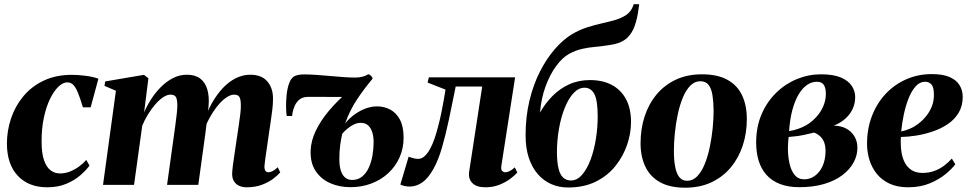

<svg xmlns="http://www.w3.org/2000/svg" viewBox="-20 -882 4614 916"><path d="M205 11.5Q117 11.5 65.2 -43Q13.5 -97.5 13 -196.5Q13 -258 32.5 -316.5Q52 -375 91 -422.2Q130 -469.5 188.2 -497.2Q246.5 -525 323 -525Q352 -525 388 -520.5Q424 -516 449.5 -506.5L412.5 -370H375.5Q362.5 -413.5 352 -439.2Q341.5 -465 329.8 -477Q318 -489 301 -489Q280 -489 258.2 -468Q236.5 -447 218.2 -409.2Q200 -371.5 189 -319.5Q178 -267.5 178.5 -205Q178.5 -151 190 -117.8Q201.5 -84.5 221.2 -69.5Q241 -54.5 267 -54.5Q291.5 -54.5 315.2 -64.2Q339 -74 358.8 -88.8Q378.5 -103.5 391.5 -119L407 -92Q390 -68.5 362.2 -44.8Q334.5 -21 295.5 -4.8Q256.5 11.5 205 11.5Z M688 -508.5 667.5 -345.5Q680.5 -376.5 700.5 -408Q720.5 -439.5 747 -466.2Q773.5 -493 804.8 -509.2Q836 -525.5 871.5 -525.5Q911.5 -525.5 935.5 -507Q959.5 -488.5 969.2 -454.8Q979 -421 975 -375.5Q974 -368 972.8 -356.2Q971.5 -344.5 969.5 -331.8Q967.5 -319 965.5 -308.5L949.5 -292.5Q966 -345.5 990 -388.2Q1014 -431 1043 -461.8Q1072 -492.5 1105.2 -509Q1138.5 -525.5 1174 -525.5Q1228 -525.5 1255.2 -493.8Q1282.5 -462 1282.5 -412Q1282.5 -386.5 1279.2 -358.8Q1276 -331 1271.5 -302Q1267 -273 1263 -244.5Q1259.5 -218.5 1255 -189Q1250.5 -159.5 1246.8 -133Q1243 -106.5 1241.5 -89.5Q1241.5 -72 1247 -66Q1252.5 -60 1260 -60Q1268.5 -60 1280 -65.5Q1291.5 -71 1305 -84L1317 -59.5Q1306 -46.5 1284.5 -30Q1263 -13.5 1231 -1Q1199 11.5 1156 11.5Q1137 11.5 1121.2 4.5Q1105.5 -2.5 1096.5 -16.8Q1087.5 -31 1087.5 -52.5Q1087.5 -65 1091.2 -93.8Q1095 -122.5 1100.2 -156.5Q1105.5 -190.5 1109.5 -219.5Q1114 -251.5 1118.8 -282.2Q1123.5 -313 1126.5 -338.5Q1129.5 -364 1129 -379.5Q1129 -406 1122.8 -418.2Q1116.5 -430.5 1097 -430.5Q1079 -430.5 1057.8 -415.5Q1036.5 -400.5 1015.8 -374.2Q995 -348 977 -314.2Q959 -280.5 947.5 -243.5L970.5 -333.5Q968.5 -315 966.8 -301Q965 -287 963.2 -272.8Q961.5 -258.5 959 -239.5L926 0H777L807.5 -219Q812 -251.5 816.2 -282.2Q820.5 -313 823.2 -338.2Q826 -363.5 826 -379Q826 -406.5 819.5 -418.5Q813 -430.5 793 -430.5Q776.5 -430.5 757.5 -417.5Q738.5 -404.5 719.8 -382.8Q701 -361 685 -334.5Q669 -308 658.5 -282L619.5 0H471.5L533 -449L478.5 -472.5L482 -493.5L667 -525Z M1373.5 -328.5H1348Q1345 -345.5 1344.8 -372.8Q1344.5 -400 1347.5 -429.5Q1350.5 -459 1358.8 -482.8Q1367 -506.5 1380.5 -516Q1389 -521.5 1401.2 -524.2Q1413.5 -527 1431.5 -527Q1456.5 -527 1488.5 -524.8Q1520.5 -522.5 1554.2 -519.5Q1588 -516.5 1619.2 -514.2Q1650.5 -512 1675 -512Q1694 -512 1709.2 -516Q1724.5 -520 1736.5 -527.5Q1739 -528.5 1744.8 -524.5Q1750.5 -520.5 1754.5 -515Q1758.5 -509.5 1757 -506Q1714.5 -455 1682 -405.8Q1649.5 -356.5 1626.5 -293.5Q1649 -320 1674.2 -337.8Q1699.5 -355.5 1726.2 -365Q1753 -374.5 1779 -374.5Q1812.5 -374.5 1841.2 -359.5Q1870 -344.5 1887.8 -311.5Q1905.5 -278.5 1905.5 -225.5Q1905.5 -174 1886.2 -131Q1867 -88 1832.5 -56Q1798 -24 1751.8 -6.5Q1705.5 11 1652 11Q1599 11 1555.2 -8.2Q1511.5 -27.5 1485.8 -66.2Q1460 -105 1462 -163Q1463.5 -210.5 1486.8 -258.8Q1510 -307 1549.5 -353.8Q1589 -400.5 1637.5 -442.5L1629.5 -419.5Q1617.5 -419.5 1600.5 -419.5Q1583.5 -419.5 1564 -419.5Q1544.5 -419.5 1524.5 -419.8Q1504.5 -420 1486.5 -420Q1468.5 -420 1454.5 -420Q1430 -420 1416.8 -412.5Q1403.5 -405 1394 -391Q1385.5 -379.5 1380 -361Q1374.5 -342.5 1373.5 -328.5ZM1660 -23.5Q1688 -23.5 1707.8 -39.8Q1727.5 -56 1739.5 -82.2Q1751.5 -108.5 1757 -140.5Q1762.5 -172.5 1762.5 -204.5Q1762.5 -229.5 1756.2 -250.2Q1750 -271 1736.5 -283.5Q1723 -296 1701 -296Q1684.5 -296 1668 -288Q1651.5 -280 1637.2 -268Q1623 -256 1613 -244.5Q1607.5 -223.5 1603 -189.5Q1598.5 -155.5 1599 -121Q1599 -92 1605.5 -70Q1612 -48 1625.5 -35.8Q1639 -23.5 1660 -23.5Z M2372 -91.5Q2369 -72 2376 -66Q2383 -60 2390 -60Q2398.5 -60 2410.2 -65.2Q2422 -70.5 2436 -83.5L2448 -59Q2436 -45 2414.2 -28.8Q2392.5 -12.5 2362.5 -0.5Q2332.5 11.5 2295 11.5Q2253 11.5 2233 -9.2Q2213 -30 2218.5 -64.5L2280.5 -469H2154Q2137.5 -386.5 2121.8 -312Q2106 -237.5 2088.5 -177.5Q2071 -117.5 2048 -76.5Q2023 -31.5 1994.8 -11.8Q1966.5 8 1935 8Q1920.5 8 1908.2 5Q1896 2 1890 -1.5L1929.5 -134.5Q1935 -132.5 1942.2 -130Q1949.5 -127.5 1958 -125.8Q1966.5 -124 1975 -124Q1991.5 -124 2005.8 -137Q2020 -150 2031.8 -171.5Q2043.5 -193 2052.8 -220Q2062 -247 2069 -274Q2078 -307.5 2085 -341Q2092 -374.5 2097 -404.2Q2102 -434 2105.5 -454.5L2020 -488L2026 -513H2437.5Z M3029.5 -862 3026.5 -840Q3020.5 -794.5 3008.5 -759.8Q2996.5 -725 2973.5 -702.5Q2950.5 -680 2910 -671Q2899.5 -669 2887.5 -667Q2875.5 -665 2863 -663.5Q2844.5 -660.5 2817.2 -658.2Q2790 -656 2758.2 -649Q2726.5 -642 2695 -625Q2663 -607.5 2633 -566.5Q2603 -525.5 2582.2 -468.2Q2561.5 -411 2556.5 -345Q2580.5 -388 2615 -423.2Q2649.5 -458.5 2694.5 -479.2Q2739.5 -500 2794.5 -500Q2855 -500 2898.8 -476.8Q2942.5 -453.5 2966.5 -409Q2990.5 -364.5 2990.5 -299.5Q2990.5 -246.5 2972 -191.8Q2953.5 -137 2916.5 -90.5Q2879.5 -44 2823 -15.8Q2766.5 12.5 2690 12.5Q2647 12.5 2610.2 -3.5Q2573.5 -19.5 2546 -51Q2518.5 -82.5 2503 -128.8Q2487.5 -175 2487.5 -236Q2487.5 -325 2506 -402Q2524.5 -479 2556.2 -541Q2588 -603 2627.2 -648Q2666.5 -693 2707.5 -718Q2743.5 -739.5 2780.2 -751.2Q2817 -763 2852 -770.8Q2887 -778.5 2916.5 -787.2Q2946 -796 2968 -811Q2990 -826 3000.5 -853.5L3003 -862ZM2768.5 -463.5Q2740 -463.5 2716 -437.5Q2692 -411.5 2674.2 -367.2Q2656.5 -323 2646.8 -267.8Q2637 -212.5 2637 -154Q2637.5 -107 2644.8 -77.5Q2652 -48 2667 -34.5Q2682 -21 2704 -21Q2733.5 -21 2757.2 -48.5Q2781 -76 2797.8 -121Q2814.5 -166 2823 -219.8Q2831.5 -273.5 2831.5 -326Q2831.5 -402 2815.8 -432.8Q2800 -463.5 2768.5 -463.5Z M3329 -527.5Q3402.5 -527.5 3450 -501.5Q3497.5 -475.5 3520.2 -427.5Q3543 -379.5 3543 -313.5Q3543 -247.5 3523.8 -188.5Q3504.5 -129.5 3467 -84Q3429.5 -38.5 3374.5 -12.5Q3319.5 13.5 3248.5 13.5Q3176 13.5 3128.8 -12.8Q3081.5 -39 3058.8 -87Q3036 -135 3036 -198.5Q3036 -266.5 3055.2 -326Q3074.5 -385.5 3112.2 -431Q3150 -476.5 3204.5 -502Q3259 -527.5 3329 -527.5ZM3321 -494.5Q3294 -494.5 3273 -473Q3252 -451.5 3237.2 -415.2Q3222.5 -379 3213.2 -335.2Q3204 -291.5 3199.5 -246Q3195 -200.5 3195 -161Q3195 -120.5 3200.8 -88.2Q3206.5 -56 3220.2 -37.8Q3234 -19.5 3258.5 -19.5Q3285.5 -19.5 3306.5 -41.2Q3327.5 -63 3342.2 -99.5Q3357 -136 3366.2 -180.2Q3375.5 -224.5 3380 -269.8Q3384.5 -315 3384.5 -354.5Q3384 -397 3379 -428.2Q3374 -459.5 3360.5 -477Q3347 -494.5 3321 -494.5Z M3793.5 11Q3739.5 11 3700.2 -4.5Q3661 -20 3636 -48.5Q3611 -77 3599.2 -116Q3587.5 -155 3587.5 -202Q3587.5 -276.5 3613.2 -336.5Q3639 -396.5 3682.8 -439.2Q3726.5 -482 3782 -504.8Q3837.5 -527.5 3897 -527.5Q3956.5 -527.5 3992.2 -512Q4028 -496.5 4044 -471.8Q4060 -447 4060 -418.5Q4060 -388.5 4047.8 -362.2Q4035.5 -336 4012.5 -315.5Q3989.5 -295 3957.5 -282.5Q3990 -282.5 4015.5 -269.5Q4041 -256.5 4055.8 -232.5Q4070.5 -208.5 4070.5 -177Q4070.5 -139.5 4051.8 -105.8Q4033 -72 3997.5 -45.5Q3962 -19 3910.8 -4Q3859.5 11 3793.5 11ZM3817 -26.5Q3844.5 -26.5 3867.2 -42.8Q3890 -59 3903.8 -88.5Q3917.5 -118 3918.5 -157Q3919 -184.5 3912 -202.8Q3905 -221 3892.2 -232.2Q3879.5 -243.5 3864 -249.5Q3852.5 -247 3839.5 -243.8Q3826.5 -240.5 3813 -237.8Q3799.5 -235 3786 -233Q3775.5 -232 3764.8 -230.8Q3754 -229.5 3742.5 -228.5Q3741 -217.5 3740 -203Q3739 -188.5 3739 -174.5Q3739 -136.5 3746.5 -102.5Q3754 -68.5 3771 -47.5Q3788 -26.5 3817 -26.5ZM3744.5 -256.5Q3767 -260 3787 -267Q3807 -274 3823.5 -283Q3840 -292 3850 -301Q3873 -319.5 3888.5 -341.2Q3904 -363 3912 -386.5Q3920 -410 3920 -434Q3920 -462.5 3910.2 -477.2Q3900.5 -492 3877 -492Q3852 -492 3829.8 -476.5Q3807.5 -461 3789.8 -431Q3772 -401 3760.2 -357.2Q3748.5 -313.5 3744.5 -256.5Z M4537.5 -98.5Q4523.5 -78.5 4492.5 -52.5Q4461.5 -26.5 4416.2 -7.5Q4371 11.5 4312.5 11.5Q4261 11.5 4224 -5.8Q4187 -23 4163.2 -52.5Q4139.5 -82 4128 -119Q4116.5 -156 4116.5 -195.5Q4116.5 -267 4139.5 -327.5Q4162.5 -388 4204.2 -433Q4246 -478 4302.5 -503.2Q4359 -528.5 4425.5 -528.5Q4478 -528.5 4510.2 -514.5Q4542.5 -500.5 4557.5 -476.2Q4572.5 -452 4573 -421Q4573 -376.5 4553.5 -344Q4534 -311.5 4501.5 -289.8Q4469 -268 4430 -254.8Q4391 -241.5 4351.2 -235.2Q4311.5 -229 4278 -228.5Q4276 -193 4280 -162Q4284 -131 4296 -107.5Q4308 -84 4329 -70.5Q4350 -57 4381 -57Q4412.5 -57 4438.5 -66.8Q4464.5 -76.5 4485.2 -92.5Q4506 -108.5 4521 -125.5ZM4393.5 -492Q4368 -492 4348.2 -469.8Q4328.5 -447.5 4314.5 -412Q4300.5 -376.5 4291.8 -335Q4283 -293.5 4279.5 -255Q4299.5 -258.5 4321.2 -268Q4343 -277.5 4363.2 -293.2Q4383.5 -309 4400 -329.8Q4416.5 -350.5 4426.2 -376Q4436 -401.5 4435.5 -431.5Q4435.5 -465.5 4424 -478.8Q4412.5 -492 4393.5 -492Z"/></svg>

Font: Merriweather 120pt ExtraBold
Style: Italic
Weight: 800
Italic angle: -7.8°
Version: Version 2.101